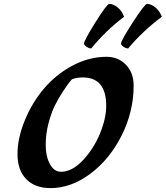

<svg xmlns="http://www.w3.org/2000/svg" viewBox="-20 -952 852 987"><path d="M812 -866Q711 -790 639 -703Q627 -703 614.5 -712Q602 -721 602 -728Q602 -743 663 -837.5Q724 -932 736 -932Q756 -932 778 -914.5Q800 -897 812 -866ZM618 -866Q524 -795 449 -703Q437 -703 424.5 -712Q412 -721 412 -728Q412 -744 471 -838Q530 -932 542 -932Q562 -932 584 -914.5Q606 -897 618 -866ZM294 -69Q350 -69 405.5 -127.5Q461 -186 493.5 -264.5Q526 -343 526 -408Q526 -554 405 -554Q385 -554 368 -550Q351 -546 348 -542.5Q345 -539 336 -528Q327 -517 303.5 -481.5Q280 -446 262 -409.5Q244 -373 229.5 -319Q215 -265 215 -206.5Q215 -148 236.5 -108.5Q258 -69 294 -69ZM240 15Q159 15 114.5 -31.5Q70 -78 70 -159.5Q70 -241 107 -332Q144 -423 205 -495.5Q266 -568 351.5 -614Q437 -660 528 -660Q588 -660 627.5 -619Q667 -578 667 -512Q667 -378 605 -255Q543 -132 444 -58.5Q345 15 240 15Z"/></svg>

Font: Clara
Style: Regular
Weight: 400
Designer: Proyecto DEMO
Foundry: Proyecto DEMO
Version: Version 1.002